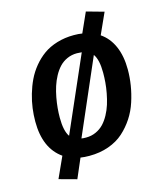

<svg xmlns="http://www.w3.org/2000/svg" viewBox="-137 -922 956 1152"><g transform="rotate(-15 341.0 -346.5)"><path d="M557.1 -665Q607.9 -630.4 634.5 -569.3Q661.1 -508.3 661.1 -424.8Q661.1 -376.5 653.3 -327.6Q645.5 -278.8 629.2 -228.3Q612.8 -177.7 584.5 -134.5Q556.2 -91.3 518.1 -57.1Q480 -22.9 425.3 -3.4Q370.6 16.1 305.2 16.1Q273.9 16.1 250 12.2L198.2 132.8L88.9 103L147.9 -26.9Q43.9 -99.6 43.9 -266.1Q43.9 -307.1 49.3 -348.4Q54.7 -389.6 67.4 -433.6Q80.1 -477.5 98.9 -516.8Q117.7 -556.2 146.7 -591.6Q175.8 -627 211.4 -652.6Q247.1 -678.2 295.9 -693.1Q344.7 -708 400.9 -708Q431.6 -708 453.1 -704.1L507.8 -826.2L616.2 -795.9ZM391.1 -598.1Q357.9 -598.1 329.8 -585.4Q301.8 -572.8 281.7 -551.5Q261.7 -530.3 245.8 -501Q230 -471.7 220 -440.4Q210 -409.2 203.6 -374.8Q197.3 -340.3 194.6 -310.1Q191.9 -279.8 191.9 -251Q191.9 -168 217.8 -131.8L420.9 -596.2Q403.3 -598.1 391.1 -598.1ZM314 -95.2Q347.2 -95.2 375.2 -107.9Q403.3 -120.6 423.6 -141.8Q443.8 -163.1 459.7 -192.4Q475.6 -221.7 485.4 -252.9Q495.1 -284.2 501.7 -319.1Q508.3 -354 510.7 -384.8Q513.2 -415.5 513.2 -444.8Q513.2 -526.4 486.8 -562L285.2 -97.2Q293.9 -95.2 314 -95.2Z"/></g></svg>

Font: FiraGO SemiBold
Style: Italic
Weight: 600
Italic angle: -8°
Designer: bBox Type GmbH
Foundry: bBox Type GmbH
Version: Version 1.001;PS 001.001;hotconv 1.0.88;makeotf.lib2.5.64775